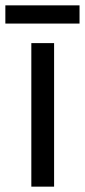

<svg xmlns="http://www.w3.org/2000/svg" viewBox="-39 -697 317 717"><path d="M258 -677H-19V-609H258ZM163 0V-536H78V0Z"/></svg>

Font: Noto Sans Khmer UI SemiCondensed
Style: Regular
Weight: 400
Width: 4
Designer: Danh Hong and the Monotype Design Team
Foundry: Monotype Imaging Inc.
Version: Version 2.002